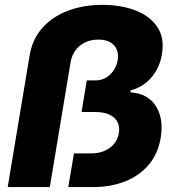

<svg xmlns="http://www.w3.org/2000/svg" viewBox="-20 -757 714 777"><path d="M11.2 0 100.1 -533.7Q110.8 -597.2 150.1 -642.6Q189.5 -688 252.4 -712.6Q315.4 -737.3 395 -737.3Q468.8 -737.3 527.1 -715.3Q585.4 -693.4 616 -648.9Q646.5 -604.5 635.3 -537.6Q626.5 -482.9 592.8 -443.6Q559.1 -404.3 508.8 -391.6L507.3 -383.3Q578.1 -378.9 610.6 -327.9Q643.1 -276.9 630.4 -199.7Q619.6 -134.3 581.5 -89.8Q543.5 -45.4 485.6 -22.7Q427.7 0 357.4 0H256.3L279.3 -136.2H348.1Q378.4 -136.2 402.3 -146.2Q426.3 -156.2 441.7 -175Q457 -193.8 460.9 -218.8Q467.3 -257.8 441.7 -280.8Q416 -303.7 364.7 -303.7H310.1L331.1 -431.6H367.2Q390.1 -431.6 408.7 -442.6Q427.2 -453.6 439.9 -472.2Q452.6 -490.7 456.1 -513.2Q462.4 -549.8 441.9 -573.2Q421.4 -596.7 377.9 -596.7Q334 -596.7 303.5 -572Q272.9 -547.4 265.6 -504.9L181.6 0Z"/></svg>

Font: Inter ExtraBold
Style: Italic
Weight: 800
Italic angle: -9.3988°
Designer: Rasmus Andersson
Foundry: rsms
Version: Version 4.001;git-66647c0bb